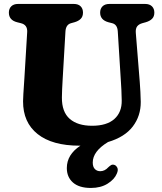

<svg xmlns="http://www.w3.org/2000/svg" viewBox="-20 -720 822 974"><path d="M593.5 -303.5 577.5 -560.5Q575.5 -596 548.5 -602.5L530.5 -607Q488 -618.5 488 -656Q488 -676 500.2 -688Q512.5 -700 535 -700H716Q738.5 -700 750.8 -688Q763 -676 763 -656Q763 -636.5 751.8 -625Q740.5 -613.5 720.5 -607.5L702.5 -602.5Q684 -597.5 675.5 -585.8Q667 -574 669 -552.5L689 -304Q693 -253.5 694 -203Q694.5 -132 653.5 -78.2Q612.5 -24.5 528 0.5Q450.5 47.5 450.5 104.5Q450.5 126.5 461.2 137.5Q472 148.5 488.5 148.5Q511.5 148.5 529.5 128.5Q537.5 121 544.2 117.2Q551 113.5 560 116.5Q569 119 575 130.5Q581 142 572.5 161Q560.5 190 525.8 211.8Q491 233.5 441 233.5Q381.5 233.5 350.2 206Q319 178.5 319 132.5Q319 64 388 19Q385.5 19 383 19Q245 19 170.8 -40Q96.5 -99 97 -206.5Q97 -220.5 98.5 -243Q100 -265.5 101.5 -288.8Q103 -312 104 -327.5L118 -558.5Q119.5 -594.5 85.5 -602.5L67.5 -607Q25 -617.5 25 -656Q25 -676 37.2 -688Q49.5 -700 71.5 -700H354.5Q377 -700 389 -688Q401 -676 401 -656Q401 -636.5 390 -625Q379 -613.5 359 -607.5L341 -602.5Q314 -595.5 312 -560L298 -320.5Q296 -291.5 295.2 -267.5Q294.5 -243.5 294 -225.5Q293.5 -152 333.8 -117Q374 -82 447 -82Q521.5 -82 560 -116.2Q598.5 -150.5 597.5 -210.5Q597 -243.5 595.8 -264.2Q594.5 -285 593.5 -303.5Z"/></svg>

Font: Fraunces 9pt S100
Style: Bold
Weight: 700
Version: Version 1.000; ttfautohint (v1.8.3)